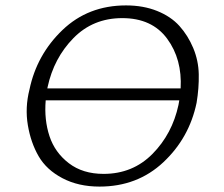

<svg xmlns="http://www.w3.org/2000/svg" viewBox="-20 -684 830 710"><path d="M446 -664Q510 -664 561 -643.5Q612 -623 643.5 -588Q675 -553 694.5 -506.5Q714 -460 715 -409Q716 -358 707 -304Q680 -174 584 -84Q488 6 348 6Q270 6 211 -25Q152 -56 123 -106Q94 -156 83 -221Q72 -286 89 -353Q116 -482 211 -573Q306 -664 446 -664ZM432 -617Q324 -617 251.5 -543Q179 -469 156 -362Q156 -361 155.5 -359.5Q155 -358 155 -357H648Q654 -465 598 -541Q542 -617 432 -617ZM363 -41Q471 -41 544 -115Q617 -189 640 -296L643 -313H149Q143 -241 163 -180.5Q183 -120 234.5 -80.5Q286 -41 363 -41Z"/></svg>

Font: EauTest Semilight
Style: Italic
Weight: 300
Italic angle: -12°
Designer: Christian Thalmann (Catharsis Fonts)
Version: Version 0.001;PS 000.001;hotconv 1.0.88;makeotf.lib2.5.64775